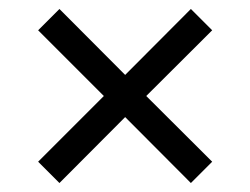

<svg xmlns="http://www.w3.org/2000/svg" viewBox="-20 -594 558 428"><path d="M112.5 -186 65 -233.5 211.5 -380 65 -526.5 112.5 -574 259 -427 405.5 -574 453 -526.5 306 -380 453 -233.5 405.5 -186 259 -333Z"/></svg>

Font: Encode Sans SC Expanded
Style: Regular
Weight: 400
Width: 7
Designer: Multiple Designers
Foundry: Impallari Type
Version: Version 3.002